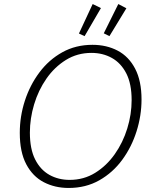

<svg xmlns="http://www.w3.org/2000/svg" viewBox="-20 -924 772 951"><path d="M320 7Q252 7 197 -21.5Q142 -50 110 -110.5Q78 -171 78 -266Q78 -347 103 -424.5Q128 -502 175 -565Q222 -628 288.5 -665Q355 -702 438 -702Q508 -702 563 -673Q618 -644 649.5 -583.5Q681 -523 681 -431Q681 -352 656.5 -274Q632 -196 585.5 -132.5Q539 -69 472 -31Q405 7 320 7ZM325 -33Q395 -33 451.5 -68Q508 -103 548.5 -160.5Q589 -218 610.5 -288Q632 -358 632 -428Q632 -509 605.5 -560.5Q579 -612 534 -637Q489 -662 433 -662Q363 -662 306.5 -627Q250 -592 210 -534.5Q170 -477 149 -407Q128 -337 128 -267Q128 -186 154 -134.5Q180 -83 224.5 -58Q269 -33 325 -33ZM522 -745 494 -759 566 -904 606 -883ZM399 -745 371 -758 439 -904 480 -884Z"/></svg>

Font: Bitter Light
Style: Italic
Weight: 300
Italic angle: -9°
Designer: Sol Matas, and Bitter project Authors
Foundry: Sol Matas
Version: Version 2.001